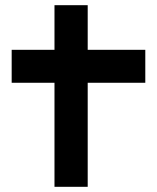

<svg xmlns="http://www.w3.org/2000/svg" viewBox="-20 -720 604 740"><path d="M540 -528H318V-700H190V-528H25V-401H190V0H318V-401H540Z"/></svg>

Font: Audiowide
Style: Regular
Weight: 400
Designer: Astigmatic (AOETI)
Foundry: Astigmatic (AOETI)
Version: Version 1.002